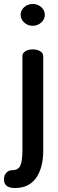

<svg xmlns="http://www.w3.org/2000/svg" viewBox="-58 -723 293 968"><path d="M168 -648Q168 -626 150 -609.5Q132 -593 107 -593Q82 -593 64 -609.5Q46 -626 46 -648Q46 -671 64 -687Q82 -703 107 -703Q132 -703 150 -687Q168 -671 168 -648ZM160 -440V36Q160 123 124 174Q88 225 17 225Q-38 225 -38 181Q-38 161 -26 148Q-14 135 3 135Q35 135 45 110.5Q55 86 55 36V-440Q55 -455 69.5 -464.5Q84 -474 107 -474Q130 -474 145 -464.5Q160 -455 160 -440Z"/></svg>

Font: Dosis
Style: SemiBold
Weight: 600
Designer: Edgar Tolentino, Pablo Impallari, Igino Marini
Foundry: Edgar Tolentino, Pablo Impallari, Igino Marini
Version: Version 1.007